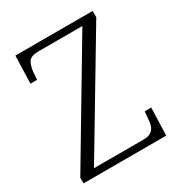

<svg xmlns="http://www.w3.org/2000/svg" viewBox="-169 -831 887 947"><g transform="rotate(-30 274.5 -357.0)"><path d="M32 0V-32L415 -675H165Q123 -675 109.5 -655.5Q96 -636 92 -599L89 -557H51L56 -714H496V-678L114 -39H394Q422 -39 437 -48Q452 -57 459 -73.5Q466 -90 467 -114L471 -157H508L503 0Z"/></g></svg>

Font: Noto Serif Kannada Light
Style: Regular
Weight: 300
Version: Version 2.003